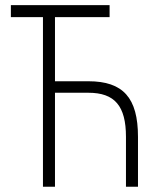

<svg xmlns="http://www.w3.org/2000/svg" viewBox="-20 -713 626 733"><path d="M460.9 0H506.8V-190.4C506.8 -339.4 450.2 -402.8 317.4 -402.8H189.9V-647.5H398.4V-693.4H21.5V-647.5H144V0H189.9V-358.9H317.4C418 -358.9 460.9 -308.6 460.9 -190.4Z"/></svg>

Font: Cascadia Mono PL ExtraLight
Style: Regular
Weight: 200
Monospace: yes
Designer: Aaron Bell
Foundry: Saja Typeworks
Version: Version 2404.023